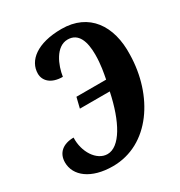

<svg xmlns="http://www.w3.org/2000/svg" viewBox="-173 -844 913 974"><g transform="rotate(-30 283.5 -357.0)"><path d="M207 10C422 10 560 -202 564 -437C570 -605 488 -724 328 -724C185 -724 111 -663 111 -587C111 -547 143 -510 213 -510C222 -572 259 -662 328 -662C392 -662 412 -601 412 -526C412 -467 402 -420 396 -388H222L207 -327H382C349 -168 287 -57 214 -57C151 -57 102 -134 106 -216C44 -216 5 -184 5 -128C5 -50 80 10 207 10Z"/></g></svg>

Font: Noto Serif Condensed Extra
Style: Italic
Weight: 800
Width: 3
Italic angle: -12°
Designer: Monotype Design Team
Foundry: Monotype Imaging Inc.
Version: Version 1.901